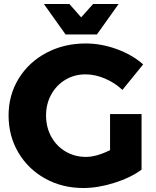

<svg xmlns="http://www.w3.org/2000/svg" viewBox="-20 -930 783 963"><path d="M532 -358H690V-79Q634 -38 552.5 -12.5Q471 13 398 13Q292 13 206.5 -34.5Q121 -82 72 -165Q23 -248 23 -351Q23 -453 73.5 -535.5Q124 -618 212.5 -665Q301 -712 410 -712Q488 -712 566 -683.5Q644 -655 698 -607L594 -479Q556 -515 506.5 -536Q457 -557 409 -557Q353 -557 308 -530Q263 -503 237 -456Q211 -409 211 -351Q211 -292 237 -244.5Q263 -197 309 -170Q355 -143 411 -143Q464 -143 532 -177ZM447 -910H575L466 -757H309L200 -910H328L387 -843Z"/></svg>

Font: Montserrat V1
Style: Bold
Weight: 700
Designer: Julieta Ulanovsky
Foundry: Julieta Ulanovsky
Version: Version 6.001